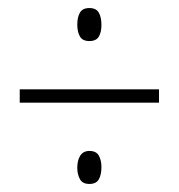

<svg xmlns="http://www.w3.org/2000/svg" viewBox="-20 -591 445 477"><path d="M202 -489Q185 -489 178.5 -500.5Q172 -512 172 -530Q172 -548 178.5 -559.5Q185 -571 202 -571Q219 -571 225.5 -559.5Q232 -548 232 -529Q232 -511 225.5 -500Q219 -489 202 -489ZM29 -336V-369H375V-336ZM202 -134Q185 -134 178.5 -146Q172 -158 172 -174Q172 -193 179.5 -204.5Q187 -216 202 -216Q219 -216 225.5 -204.5Q232 -193 232 -176Q232 -157 225.5 -145.5Q219 -134 202 -134Z"/></svg>

Font: Noto Sans Lao ExtraCondensed ExtraLight
Style: Regular
Weight: 200
Width: 2
Designer: Monotype Design Team
Foundry: Monotype Imaging Inc.
Version: Version 2.003; ttfautohint (v1.8.4.7-5d5b)